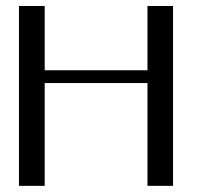

<svg xmlns="http://www.w3.org/2000/svg" viewBox="-20 -603 644 623"><path d="M541.5 -583.5V0H458.5V-333.5H125V0H41.5V-583.5H125V-375H458.5V-583.5Z"/></svg>

Font: Gputeks
Style: Regular
Weight: 500
Version: Version 0.9